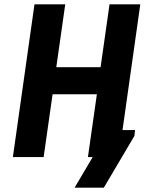

<svg xmlns="http://www.w3.org/2000/svg" viewBox="-20 -720 679 880"><path d="M322 140 478 -124H599L596 -97L456 140ZM39 0 138 -700H279L238 -412H441L482 -700H623L524 0H383L424 -288H221L180 0Z"/></svg>

Font: Finlandica SemiBold
Style: Italic
Weight: 600
Italic angle: -8°
Designer: Niklas Ekholm, Juho Hiilivirta, Jaakko Suomalainen
Foundry: Helsinki Type Studio
Version: Version 1.063